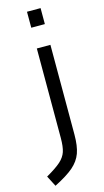

<svg xmlns="http://www.w3.org/2000/svg" viewBox="-188 -743 547 1010"><g transform="rotate(-15 85.0 -238.5)"><path d="M0 0ZM-49 165Q5 134 30 111.5Q55 89 64 62Q73 35 73 -13V-500H147V-12Q147 51 133 89.5Q119 128 84.5 158Q50 188 -19 223ZM73 -700H147V-613H73Z"/></g></svg>

Font: Cairo
Style: Regular
Weight: 400
Designer: Mohamed Gaber, the designers of Titillium
Foundry: Kief Type Foundry
Version: Version 2.009; ttfautohint (v1.5.33-1714) -l 8 -r 50 -G 200 